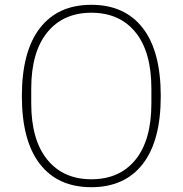

<svg xmlns="http://www.w3.org/2000/svg" viewBox="-20 -766 760 799"><path d="M71 -366Q71 -552 146 -649Q221 -746 360 -746Q499 -746 574 -649.5Q649 -553 649 -366Q649 -180 574 -83.5Q499 13 360 13Q221 13 146 -83.5Q71 -180 71 -366ZM610 -336V-397Q610 -550 544 -631.5Q478 -713 360 -713Q243 -713 176.5 -631Q110 -549 110 -397V-336Q110 -184 176.5 -102Q243 -20 360 -20Q478 -20 544 -101.5Q610 -183 610 -336Z"/></svg>

Font: IBM Plex Sans JP ExtraLight
Style: Regular
Weight: 200
Designer: Mike Abbink; Paul van der Laan; Pieter van Rosmalen; Wujin Sim; Yejin Wi; Jinhee Kim; Boomi Park; Yona Kim; Kichan Ma
Foundry: Sandoll Inc.
Version: Version 1.001